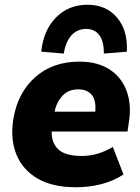

<svg xmlns="http://www.w3.org/2000/svg" viewBox="-20 -779 592 810"><path d="M299 11Q202 11 139 -25.5Q76 -62 49.5 -126.5Q23 -191 36 -275Q54 -387 128 -453Q202 -519 315 -519Q392 -519 443 -485.5Q494 -452 515 -393Q536 -334 523 -259L518 -224H198Q197 -175 227 -148Q257 -121 325 -121Q358 -121 390 -130Q422 -139 456 -159L501 -43Q458 -15 407 -2Q356 11 299 11ZM310 -402Q269 -402 244 -375.5Q219 -349 210 -308H382Q386 -356 367 -379Q348 -402 310 -402ZM249 -553 154 -561Q163 -651 216 -705Q269 -759 349 -759Q428 -759 474 -704.5Q520 -650 515 -561L418 -553Q419 -603 399.5 -630Q380 -657 343 -657Q306 -657 281.5 -630Q257 -603 249 -553Z"/></svg>

Font: Mulish Black
Style: Italic
Weight: 900
Italic angle: -9°
Designer: Vernon Adams
Foundry: Vernon Adams
Version: Version 3.603; ttfautohint (v1.8.3)